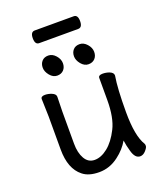

<svg xmlns="http://www.w3.org/2000/svg" viewBox="-154 -937 898 1056"><g transform="rotate(-20 295.0 -409.0)"><path d="M83 -468Q83 -484 107 -484Q126 -484 146 -476Q168 -467 168 -451L166 -365V-177Q166 -123 186 -88.5Q206 -54 243.5 -54Q281 -54 320 -85Q359 -116 389.5 -176.5Q420 -237 420 -340V-469Q420 -485 445 -485Q465 -485 484 -478Q506 -469 506 -454V-451Q494 -381 494 -241.5Q494 -102 531 -43Q533 -40 533 -30.5Q533 -21 518 -4Q503 13 485 13Q455 13 442 -35Q432 -69 428 -100Q402 -55 358 -22Q306 18 244 18Q182 18 148 -10Q86 -59 86 -172V-365ZM241 -659.5Q260 -638 260 -614Q260 -590 246 -575Q232 -560 208 -560Q184 -560 165.5 -582.5Q147 -605 147 -628Q147 -651 160.5 -666Q174 -681 198 -681Q222 -681 241 -659.5ZM424 -659.5Q443 -638 443 -614Q443 -590 429 -575Q415 -560 391 -560Q367 -560 348.5 -582.5Q330 -605 330 -628Q330 -651 343.5 -666Q357 -681 381 -681Q405 -681 424 -659.5ZM404 -836Q428 -836 428 -799Q428 -762 403 -762H175Q151 -762 151 -799Q151 -836 176 -836Z"/></g></svg>

Font: Moon Stars Kai
Style: Bold
Weight: 700
Designer: GuiWonder
Version: Version 1.101